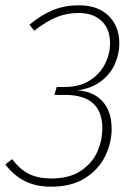

<svg xmlns="http://www.w3.org/2000/svg" viewBox="-22 -694 519 724"><path d="M428 -530Q428 -491 411 -452.5Q394 -414 358 -387Q322 -360 269 -353Q327 -351 363 -313.5Q399 -276 399 -207Q399 -157 375.5 -107Q352 -57 300.5 -23.5Q249 10 171 10Q114 10 72 -11Q30 -32 -2 -74L24 -94Q54 -54 88.5 -37.5Q123 -21 171 -21Q241 -21 284.5 -51Q328 -81 346 -124Q364 -167 364 -209Q364 -336 224 -336H183L192 -366H223Q277 -366 315.5 -390Q354 -414 373.5 -452Q393 -490 393 -531Q393 -585 361 -615Q329 -645 275 -645Q229 -645 190.5 -629Q152 -613 107 -578L89 -601Q134 -638 178 -656Q222 -674 276 -674Q347 -674 387.5 -634.5Q428 -595 428 -530Z"/></svg>

Font: FiraGO UltraLight
Style: Italic
Weight: 200
Italic angle: -8°
Designer: bBox Type GmbH
Foundry: bBox Type GmbH
Version: Version 1.001